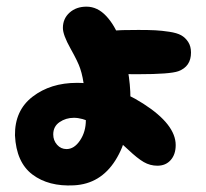

<svg xmlns="http://www.w3.org/2000/svg" viewBox="-20 -560 619 577"><path d="M202 -3Q282 -7 327 -78.5Q372 -150 372 -264Q372 -305 364 -350.5Q356 -396 341 -439.5Q326 -483 299.5 -511.5Q273 -540 240 -540Q209 -540 189 -522Q169 -504 169 -476Q169 -455 192 -414Q215 -373 221 -354Q238 -305 238 -199Q238 -164 220.5 -138Q203 -112 180 -112Q163 -112 151.5 -125Q140 -138 140 -156Q140 -180 159 -193Q178 -206 202 -206Q251 -206 324 -146Q338 -136 365.5 -110Q393 -84 412 -73Q431 -62 453 -62Q478 -62 493 -79Q508 -96 508 -124Q508 -186 410.5 -248.5Q313 -311 211 -311Q132 -311 78 -269.5Q24 -228 25 -153Q29 -72 77.5 -35.5Q126 1 202 -3ZM396 -337Q491 -337 516 -346Q554 -360 554 -402Q554 -421 545.5 -434Q537 -447 524.5 -454Q512 -461 489 -464.5Q466 -468 446.5 -469Q427 -470 396 -470Q364 -470 348.5 -469.5Q333 -469 309 -467.5Q285 -466 274 -461.5Q263 -457 250.5 -449.5Q238 -442 233.5 -430Q229 -418 229 -401Q229 -385 233 -374Q237 -363 248 -356Q259 -349 268.5 -345Q278 -341 300.5 -339.5Q323 -338 337 -337.5Q351 -337 383 -337Q392 -337 396 -337Z"/></svg>

Font: Cherry Bomb
Style: Regular
Weight: 400
Designer: satsuyako
Foundry: satsuyako
Version: Version 4.0